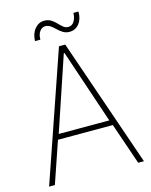

<svg xmlns="http://www.w3.org/2000/svg" viewBox="-128 -956 818 1039"><g transform="rotate(-15 281.0 -437.0)"><path d="M15.6 0 263.7 -719.7H298.8L546.9 0H514.6L431.6 -242.2L425.8 -252.9L283.2 -676.8H279.3L136.7 -252.9L130.9 -242.2L47.9 0ZM117.2 -232.4V-261.7H445.3V-232.4ZM145.5 -780.3Q147 -822.3 168.7 -848.1Q190.4 -874 221.7 -874Q244.1 -874 259.8 -864Q275.4 -854 287.8 -840.8Q300.3 -827.6 312.5 -817.6Q324.7 -807.6 339.8 -807.6Q361.8 -807.6 373.8 -827.6Q385.7 -847.7 385.7 -874H414.1Q415 -833 394.3 -806.6Q373.5 -780.3 339.8 -780.3Q319.3 -780.3 304 -789.8Q288.6 -799.3 275.6 -812Q262.7 -824.7 249.5 -834.2Q236.3 -843.8 219.7 -843.8Q200.7 -843.8 188.2 -826.4Q175.8 -809.1 175.8 -780.3Z"/></g></svg>

Font: Reddit Mono ExtraLight
Style: Regular
Weight: 250
Monospace: yes
Designer: Stephen Hutchings
Foundry: Reddit
Version: Version 1.014